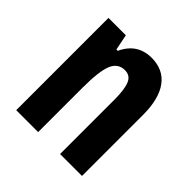

<svg xmlns="http://www.w3.org/2000/svg" viewBox="-152 -681 805 805"><g transform="rotate(45 250.5 -278.5)"><path d="M302 -557Q372 -557 409 -507Q446 -457 446 -362V0H316V-324Q316 -382 304 -411.5Q292 -441 260 -441Q219 -441 202.5 -401Q186 -361 186 -263V0H56V-547H159L173 -477H181Q193 -503 210.5 -521Q228 -539 251.5 -548Q275 -557 302 -557Z"/></g></svg>

Font: Noto Sans Khmer ExtraCondensed
Style: Bold
Weight: 700
Width: 2
Designer: Danh Hong and the Monotype Design Team
Foundry: Monotype Imaging Inc.
Version: Version 2.004